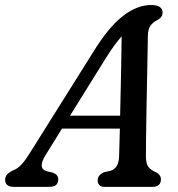

<svg xmlns="http://www.w3.org/2000/svg" viewBox="-50 -728 693 748"><path d="M127 -123Q96.5 -73 130 -61.5L157 -55Q177 -46.5 177 -29.5Q177 0 142.5 0H4.5Q-30 0 -30 -27.5Q-30 -39 -22.8 -47.8Q-15.5 -56.5 3.5 -65.5Q19 -71 34.2 -87.8Q49.5 -104.5 64.5 -129L314.5 -527.5Q372 -621 427.8 -664.8Q483.5 -708.5 539 -708.5Q563 -708.5 573.2 -700.2Q583.5 -692 583.5 -679.5Q583.5 -660 562.5 -649.5Q545.5 -641.5 535.8 -627.2Q526 -613 526 -585.5Q525.5 -548.5 524.5 -499.2Q523.5 -450 522.5 -395.5Q521.5 -341 520.5 -288Q519.5 -235 519 -190.5Q518.5 -146 518.5 -117Q519 -91.5 527.2 -79Q535.5 -66.5 560 -55.5Q577 -46.5 577 -29Q576.5 0 543 0H357Q343 0 336.5 -7.5Q330 -15 330.5 -26Q330.5 -46 355.5 -57L382 -63Q413 -74 414 -119.5Q415.5 -161 417 -227H191.5ZM358.5 -495.5 223 -277.5H418Q420 -353.5 421.5 -436.8Q423 -520 424 -586.5Q410.5 -571.5 394.2 -549.2Q378 -527 358.5 -495.5Z"/></svg>

Font: Fraunces 72pt S100
Style: Italic
Weight: 400
Italic angle: -16°
Version: Version 1.000; ttfautohint (v1.8.3)